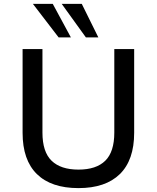

<svg xmlns="http://www.w3.org/2000/svg" viewBox="-20 -957 806 986"><path d="M383 9Q243 9 169.5 -63Q96 -135 96 -275V-705H198V-276Q198 -177 245 -131.5Q292 -86 383 -86Q474 -86 520.5 -131.5Q567 -177 567 -276V-705H669V-275Q669 -135 595.5 -63Q522 9 383 9ZM421 -765 297 -937H400L485 -765ZM281 -765 149 -937H251L344 -765Z"/></svg>

Font: Nunito Sans 7pt Medium
Style: Regular
Weight: 500
Designer: Vernon Adams
Foundry: Vernon Adams
Version: Version 3.101;gftools[0.9.27]